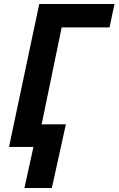

<svg xmlns="http://www.w3.org/2000/svg" viewBox="-20 -734 592 959"><path d="M147 0H25L176 -714H552L527 -597H288L188 -113H309L239 205H102Z"/></svg>

Font: Noto Sans Display
Style: Bold Italic
Weight: 700
Italic angle: -12°
Designer: Monotype Design team
Foundry: Monotype Imaging Inc.
Version: Version 1.000